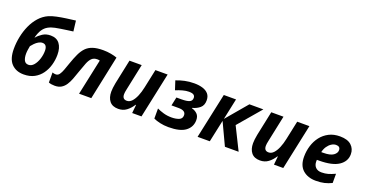

<svg xmlns="http://www.w3.org/2000/svg" viewBox="-36 -1463 4138 2171"><g transform="rotate(20 2033.5 -377.5)"><path d="M255 10Q163 10 108 -47Q53 -104 53 -225Q53 -298 68 -371.5Q83 -445 112.5 -510.5Q142 -576 187 -626.5Q232 -677 292 -704Q328 -720 382.5 -731.5Q437 -743 496 -751Q555 -759 604 -765L619 -639Q588 -635 549.5 -629.5Q511 -624 474 -618.5Q437 -613 409 -607Q364 -598 329 -578.5Q294 -559 270 -523Q246 -487 230 -426L233 -425Q259 -457 299.5 -483Q340 -509 395 -509Q467 -509 503.5 -461Q540 -413 540 -329Q540 -267 523 -206.5Q506 -146 471 -97Q436 -48 382.5 -19Q329 10 255 10ZM269 -111Q305 -111 332.5 -143Q360 -175 376 -224.5Q392 -274 392 -324Q392 -359 378.5 -379Q365 -399 336 -399Q312 -399 288.5 -385Q265 -371 246 -351.5Q227 -332 214 -315Q210 -294 206 -268.5Q202 -243 202 -220Q202 -171 217.5 -141Q233 -111 269 -111Z M629 10Q587 10 556 -2V-123Q575 -115 597 -115Q623 -115 640 -138.5Q657 -162 671 -201Q685 -240 701 -286Q725 -355 749 -406Q773 -457 805 -490Q837 -523 886 -539.5Q935 -556 1009 -556Q1059 -556 1104.5 -547.5Q1150 -539 1178 -528L1067 0H920L1012 -432Q1005 -434 997 -435Q989 -436 981 -436Q941 -436 916.5 -413Q892 -390 874 -345Q856 -300 833 -233Q816 -183 799.5 -139Q783 -95 761 -61.5Q739 -28 707.5 -9Q676 10 629 10Z M1393 10Q1323 10 1288.5 -32.5Q1254 -75 1254 -147Q1254 -165 1257 -193.5Q1260 -222 1266 -251L1328 -546H1475L1408 -227Q1400 -192 1400 -169Q1400 -109 1453 -109Q1487 -109 1513.5 -137.5Q1540 -166 1560 -214Q1580 -262 1592 -320L1640 -546H1787L1671 0H1559L1569 -101H1564Q1533 -52 1491.5 -21Q1450 10 1393 10Z M1998 10Q1943 10 1894.5 -1Q1846 -12 1816 -27V-148Q1849 -132 1894.5 -118.5Q1940 -105 1993 -105Q2045 -105 2082 -120Q2119 -135 2119 -176Q2119 -233 2033 -233H1947L1969 -336H2030Q2092 -336 2123.5 -349Q2155 -362 2155 -398Q2155 -421 2138.5 -433.5Q2122 -446 2080 -446Q2047 -446 2006.5 -435Q1966 -424 1926 -407L1891 -514Q1939 -533 1992 -544.5Q2045 -556 2106 -556Q2162 -556 2206.5 -542.5Q2251 -529 2276.5 -499.5Q2302 -470 2302 -421Q2302 -362 2265.5 -331Q2229 -300 2175 -286V-282Q2216 -271 2242 -245Q2268 -219 2268 -172Q2268 -90 2203 -40Q2138 10 1998 10Z M2346 0 2463 -546H2610L2556 -292L2771 -546H2939L2705 -272L2840 0H2675L2550 -266L2493 0Z M3099 10Q3029 10 2994.5 -32.5Q2960 -75 2960 -147Q2960 -165 2963 -193.5Q2966 -222 2972 -251L3034 -546H3181L3114 -227Q3106 -192 3106 -169Q3106 -109 3159 -109Q3193 -109 3219.5 -137.5Q3246 -166 3266 -214Q3286 -262 3298 -320L3346 -546H3493L3377 0H3265L3275 -101H3270Q3239 -52 3197.5 -21Q3156 10 3099 10Z M3770 10Q3674 10 3614 -42.5Q3554 -95 3554 -201Q3554 -270 3573.5 -333.5Q3593 -397 3631.5 -447Q3670 -497 3727 -526.5Q3784 -556 3859 -556Q3951 -556 3996.5 -514Q4042 -472 4042 -407Q4042 -321 3964.5 -269Q3887 -217 3728 -217H3703Q3702 -211 3702 -206.5Q3702 -202 3702 -197Q3702 -153 3727.5 -127Q3753 -101 3799 -101Q3842 -101 3877 -111Q3912 -121 3960 -143V-32Q3917 -11 3873 -0.5Q3829 10 3770 10ZM3719 -316H3741Q3826 -316 3863.5 -342.5Q3901 -369 3901 -404Q3901 -450 3850 -450Q3823 -450 3796 -433Q3769 -416 3748.5 -386Q3728 -356 3719 -316Z"/></g></svg>

Font: Noto IKEA Latin
Style: Bold Italic
Weight: 700
Italic angle: -12°
Designer: Monotype Design Team
Foundry: Monotype Imaging Inc.
Version: Version 1.0